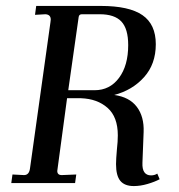

<svg xmlns="http://www.w3.org/2000/svg" viewBox="-20 -617 603 647"><path d="M371 -64Q371 -80 374 -114Q377 -140 377 -161Q377 -223 342.5 -253.5Q308 -284 253 -286H206L173 -41Q173 -27 188 -27L237 -29L233 0H18L22 -29L61 -27Q78 -27 81 -49L150 -542L151 -551Q151 -568 133 -569L98 -567L102 -597H320Q415 -597 460 -566Q505 -535 505 -468Q505 -401 465.5 -357Q426 -313 365 -297Q416 -290 441 -257Q466 -224 464 -172L460 -69Q459 -47 466.5 -36.5Q474 -26 489 -26Q501 -26 510 -32L518 -13Q501 -4 477 3Q453 10 431 10Q400 10 385.5 -7.5Q371 -25 371 -64ZM412 -465Q412 -520 389 -544.5Q366 -569 316 -569H256Q246 -569 245 -559L210 -313H299Q350 -313 381 -354.5Q412 -396 412 -465Z"/></svg>

Font: Unna
Style: Italic
Weight: 400
Italic angle: -8.05°
Designer: Jorge de Buen Unna
Foundry: Omnibus-Type
Version: Version 2.008